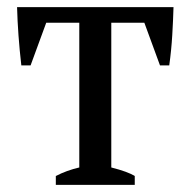

<svg xmlns="http://www.w3.org/2000/svg" viewBox="-20 -520 536 540"><path d="M359 0H137V-25Q168 -41 203 -49V-456H110L66 -336H40Q35 -379 32 -420.5Q29 -462 28 -500H468Q467 -464 464.5 -421.5Q462 -379 456 -336H430L386 -456H293V-49Q340 -37 359 -25Z"/></svg>

Font: PT Serif
Style: Regular
Weight: 400
Designer: A.Korolkova, O.Umpeleva, V.Yefimov
Foundry: ParaType Ltd
Version: Version 1.000W OFL; ttfautohint (v1.6)